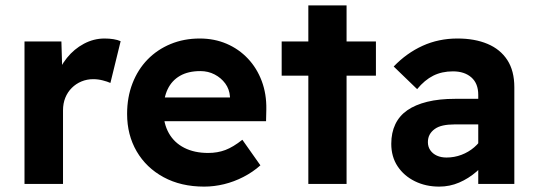

<svg xmlns="http://www.w3.org/2000/svg" viewBox="-20 -683 1987 713"><path d="M71 0V-529H208L213 -359L189 -395Q202 -435 228.5 -468Q255 -501 291.5 -520.5Q328 -540 368 -540Q386 -540 401.5 -537.5Q417 -535 428 -530L390 -375Q379 -380 361.5 -384.5Q344 -389 326 -389Q303 -389 282.5 -380.5Q262 -372 246.5 -356.5Q231 -341 222.5 -320Q214 -299 214 -273V0Z M738 10Q652 10 587.5 -25Q523 -60 487.5 -121Q452 -182 452 -260Q452 -322 472 -373.5Q492 -425 528 -462Q564 -499 613.5 -519.5Q663 -540 722 -540Q776 -540 821.5 -520.5Q867 -501 900.5 -465.5Q934 -430 952 -382Q970 -334 969 -277L968 -233H543L520 -321H851L834 -303V-324Q832 -352 816.5 -373Q801 -394 777 -406.5Q753 -419 724 -419Q679 -419 648.5 -401.5Q618 -384 602.5 -351.5Q587 -319 587 -271Q587 -224 607 -188.5Q627 -153 664.5 -134Q702 -115 753 -115Q788 -115 817 -126Q846 -137 880 -164L947 -69Q919 -44 884 -26Q849 -8 812 1Q775 10 738 10Z M1125 0V-663H1267V0ZM1026 -402V-529H1376V-402Z M1756 0V-331Q1756 -373 1730.5 -395.5Q1705 -418 1662 -418Q1621 -418 1589 -402Q1557 -386 1529 -352L1442 -436Q1490 -486 1549.5 -513Q1609 -540 1679 -540Q1743 -540 1790.5 -520Q1838 -500 1864 -460Q1890 -420 1890 -359V0ZM1611 10Q1561 10 1520.5 -10Q1480 -30 1456.5 -65.5Q1433 -101 1433 -149Q1433 -190 1448 -221.5Q1463 -253 1492.5 -273.5Q1522 -294 1566.5 -305Q1611 -316 1670 -316H1826L1817 -221H1668Q1644 -221 1625.5 -217Q1607 -213 1594.5 -204Q1582 -195 1575.5 -183Q1569 -171 1569 -155Q1569 -138 1578 -125Q1587 -112 1602.5 -105Q1618 -98 1638 -98Q1667 -98 1693.5 -108Q1720 -118 1741 -136Q1762 -154 1774 -177L1801 -106Q1780 -72 1750 -46Q1720 -20 1685 -5Q1650 10 1611 10Z"/></svg>

Font: Readex Pro SemiBold
Style: Regular
Weight: 600
Designer: Bonnie Shaver-Troup, Thomas Jockin
Foundry: Lexend
Version: Version 1.204